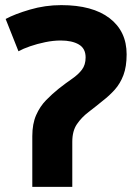

<svg xmlns="http://www.w3.org/2000/svg" viewBox="-20 -729 547 749"><path d="M106 0V-198Q106 -246 121 -280Q136 -314 160 -338.5Q184 -363 209 -383Q237 -405 261 -421.5Q285 -438 299.5 -457Q314 -476 314 -505Q314 -540 287.5 -555.5Q261 -571 217 -571Q188 -571 156.5 -564.5Q125 -558 97.5 -548.5Q70 -539 52 -529L2 -655Q37 -674 96.5 -691.5Q156 -709 219 -709Q341 -709 407.5 -658Q474 -607 474 -517Q474 -469 461.5 -436Q449 -403 428 -379.5Q407 -356 381 -336Q353 -313 325.5 -292Q298 -271 280 -244.5Q262 -218 262 -176V0Z"/></svg>

Font: Ubuntu Sans ExtraBold
Style: Regular
Weight: 800
Designer: Dalton Maag Ltd
Foundry: Dalton Maag Ltd
Version: Version 1.006; ttfautohint (v1.8.4.7-5d5b)